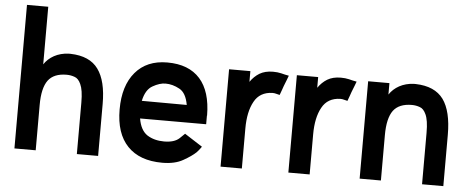

<svg xmlns="http://www.w3.org/2000/svg" viewBox="-52 -943 2647 1080"><g transform="rotate(5 1271.0 -403.0)"><path d="M328.1 -558.6Q436.5 -555.7 484.4 -489.3Q532.2 -423.8 532.2 -293.9Q532.2 -292 532.2 -290Q532.2 -193.4 532.2 0Q492.2 0 412.1 0Q412.1 -45.9 412.1 -52.7Q412.1 -58.6 412.1 -100.6Q412.1 -110.4 412.1 -125Q412.1 -138.7 412.1 -158.2Q412.1 -181.6 412.1 -213.9Q412.1 -246.1 412.1 -290Q412.1 -327.1 408.2 -352.5Q404.3 -377.9 396.5 -394.5Q382.8 -424.8 361.3 -431.6Q339.8 -439.5 316.4 -439.5Q244.1 -439.5 211.9 -396.5Q179.7 -352.5 179.7 -256.8Q179.7 -171.9 179.7 -1Q139.6 -1 59.6 -1Q59.6 -271.5 59.6 -811.5Q99.6 -811.5 179.7 -811.5Q179.7 -759.8 179.7 -752.9Q179.7 -746.1 179.7 -699.2Q179.7 -687.5 179.7 -671.9Q179.7 -656.2 179.7 -634.8Q179.7 -608.4 179.7 -571.3Q179.7 -535.2 179.7 -486.3Q200.2 -517.6 235.4 -537.1Q271.5 -556.6 316.4 -558.6Q319.3 -558.6 322.3 -558.6Q326.2 -558.6 328.1 -558.6Z M1122.1 -279.3Q1122.1 -262.7 1122.1 -230.5Q997.1 -230.5 749 -230.5Q759.8 -165 798.8 -138.7Q838.9 -113.3 894.5 -113.3Q952.1 -113.3 980.5 -139.6Q1007.8 -165 1008.8 -167Q1042 -145.5 1109.4 -102.5Q1109.4 -101.6 1102.5 -92.8Q1095.7 -83 1083 -69.3Q1058.6 -45.9 1011.7 -19.5Q965.8 6.8 894.5 6.8Q766.6 6.8 698.2 -64.5Q629.9 -135.7 629.9 -271.5Q629.9 -405.3 694.3 -481.4Q758.8 -557.6 874 -557.6Q874 -557.6 874 -557.6Q875 -557.6 875 -557.6Q996.1 -557.6 1059.6 -486.3Q1122.1 -416 1123 -280.3Q1123 -279.3 1123 -279.3Q1122.1 -279.3 1122.1 -279.3ZM1003.9 -329.1Q992.2 -396.5 954.1 -417Q915 -438.5 875 -438.5Q841.8 -438.5 802.7 -416Q763.7 -394.5 750 -330.1Q834 -330.1 1003.9 -329.1Z M1561.5 -543Q1552.7 -520.5 1552.7 -519.5Q1551.8 -518.6 1538.1 -482.4Q1535.2 -472.7 1530.3 -460Q1525.4 -448.2 1519.5 -430.7Q1510.7 -433.6 1500 -435.5Q1490.2 -438.5 1478.5 -438.5Q1407.2 -436.5 1376 -378.9Q1343.8 -321.3 1343.8 -225.6Q1343.8 -150.4 1343.8 0Q1303.7 0 1223.6 0Q1223.6 -91.8 1223.6 -276.4Q1223.6 -367.2 1223.6 -549.8Q1263.7 -549.8 1343.8 -549.8Q1343.8 -535.2 1343.8 -535.2Q1343.8 -535.2 1343.8 -489.3Q1365.2 -520.5 1395.5 -539.1Q1426.8 -557.6 1470.7 -557.6Q1471.7 -557.6 1471.7 -557.6Q1471.7 -557.6 1471.7 -557.6Q1497.1 -557.6 1517.6 -552.7Q1539.1 -546.9 1561.5 -543Z M1944.3 -543Q1935.5 -520.5 1935.5 -519.5Q1934.6 -518.6 1920.9 -482.4Q1918 -472.7 1913.1 -460Q1908.2 -448.2 1902.3 -430.7Q1893.6 -433.6 1882.8 -435.5Q1873 -438.5 1861.3 -438.5Q1790 -436.5 1758.8 -378.9Q1726.6 -321.3 1726.6 -225.6Q1726.6 -150.4 1726.6 0Q1686.5 0 1606.4 0Q1606.4 -91.8 1606.4 -276.4Q1606.4 -367.2 1606.4 -549.8Q1646.5 -549.8 1726.6 -549.8Q1726.6 -535.2 1726.6 -535.2Q1726.6 -535.2 1726.6 -489.3Q1748 -520.5 1778.3 -539.1Q1809.6 -557.6 1853.5 -557.6Q1854.5 -557.6 1854.5 -557.6Q1854.5 -557.6 1854.5 -557.6Q1879.9 -557.6 1900.4 -552.7Q1921.9 -546.9 1944.3 -543Z M2277.3 -558.6Q2384.8 -555.7 2433.6 -489.3Q2481.4 -422.9 2481.4 -290Q2481.4 -193.4 2481.4 0Q2441.4 0 2361.3 0Q2361.3 -45.9 2361.3 -52.7Q2361.3 -58.6 2361.3 -100.6Q2361.3 -110.4 2361.3 -125Q2361.3 -138.7 2361.3 -158.2Q2361.3 -181.6 2361.3 -213.9Q2361.3 -246.1 2361.3 -290Q2361.3 -327.1 2357.4 -352.5Q2353.5 -377.9 2345.7 -394.5Q2332 -424.8 2310.5 -431.6Q2289.1 -439.5 2265.6 -439.5Q2193.4 -439.5 2161.1 -396.5Q2128.9 -352.5 2128.9 -256.8Q2128.9 -171.9 2128.9 -1Q2088.9 -1 2008.8 -1Q2008.8 -184.6 2008.8 -550.8Q2048.8 -550.8 2128.9 -550.8Q2128.9 -535.2 2128.9 -535.2Q2128.9 -535.2 2128.9 -486.3Q2149.4 -517.6 2184.6 -537.1Q2220.7 -556.6 2265.6 -558.6Q2268.6 -558.6 2271.5 -558.6Q2274.4 -558.6 2277.3 -558.6Z"/></g></svg>

Font: Seiden_Sans_Regular
Style: Regular
Weight: 400
Designer: Kevin Beronilla
Version: Version 1.0